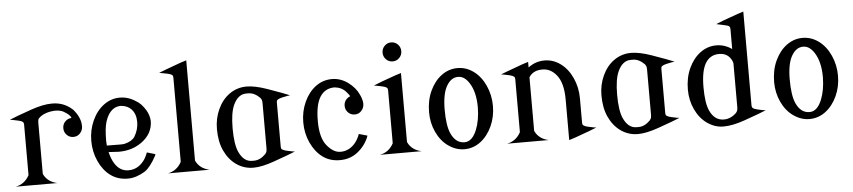

<svg xmlns="http://www.w3.org/2000/svg" viewBox="-44 -1017 5760 1297"><g transform="rotate(-5 2836.0 -369.0)"><path d="M19.5 0Q80.1 -11.7 111.3 -68.4L112.3 -72.3V-413.6Q112.3 -425.3 106 -430.7Q97.2 -438.5 76.2 -442.9Q32.2 -452.6 19.5 -453.6Q53.2 -468.8 168.9 -509.3Q251 -538.1 310.5 -538.1Q312.5 -538.1 314.5 -538.1Q393.6 -538.1 452.1 -483.4Q501 -426.8 501 -369.6Q501 -368.2 501 -367.2Q501 -340.3 482.4 -320.3Q464.4 -300.8 437.5 -300.8Q410.6 -300.8 392.6 -319.3Q374 -338.4 374 -363.8Q374 -364.7 374 -365.2Q374 -393.1 392.6 -411.1Q410.6 -428.7 434.6 -429.7Q431.2 -449.7 386.7 -475.6Q364.7 -488.3 329.6 -488.3Q323.7 -488.3 317.9 -487.8Q264.6 -483.4 230 -459Q227.5 -457.5 215.8 -446.3Q209 -439.9 209 -413.6V-72.3L210 -67.9Q236.3 -13.7 301.8 0Z M554.7 -263.2Q554.7 -336.4 584 -400.9Q612.8 -464.4 662.6 -501.5Q711.9 -538.1 771.5 -538.1Q828.1 -538.1 878.4 -504.9Q915 -484.9 943.8 -437Q964.4 -402.8 966.8 -362.8Q966.3 -276.4 889.2 -221.2Q823.7 -174.3 734.4 -174.3Q733.4 -174.3 664.6 -178.2Q676.8 -127.9 697.3 -96.7Q731.9 -43.9 788.1 -43.9H789.1Q849.1 -43.9 891.1 -95.7Q908.2 -116.7 921.9 -153.3L978.5 -136.7Q976.6 -128.9 975.1 -126Q934.1 -50.8 896.5 -25.4Q835.4 11.7 780.3 11.7H778.8Q711.9 11.7 662.6 -24.4Q613.3 -60.5 584 -125Q554.7 -189.5 554.7 -263.2ZM875 -363.3Q875 -418.5 845.7 -450.2Q820.3 -478 775.4 -481.9H774.4Q720.7 -481.9 688.5 -429.7Q664.1 -389.6 658.2 -330.1Q654.8 -295.4 654.8 -254.9Q654.8 -241.2 656.7 -223.1Q701.2 -222.2 745.6 -222.2Q768.6 -222.2 778.3 -224.6Q827.6 -236.8 846.7 -265.6Q875 -313 875 -363.3Z M1051.8 -681.6Q1076.7 -692.4 1201.2 -737.3Q1219.7 -744.1 1241.2 -750V-72.3L1242.2 -67.9Q1268.6 -13.7 1334 0H1051.8Q1112.3 -11.7 1143.6 -68.4L1144.5 -72.3V-641.6Q1144.5 -653.8 1138.2 -658.7Q1128.9 -666.5 1107.4 -670.9Q1056.2 -681.2 1051.8 -681.6Z M1513.2 -264.6Q1513.2 -154.8 1537.6 -102.5Q1569.3 -34.7 1624.5 -34.7Q1631.8 -34.7 1639.2 -34.7Q1679.7 -34.7 1717.3 -72.3L1722.2 -79.6Q1729.5 -87.4 1729.5 -112.3V-413.6Q1729.5 -438.5 1722.7 -446.3L1717.8 -453.6Q1680.2 -491.2 1639.6 -491.2Q1632.3 -491.2 1625 -491.2Q1569.8 -491.2 1538.1 -423.3Q1513.2 -370.1 1513.2 -264.6ZM1407.2 -269Q1407.2 -341.3 1436 -403.3Q1464.8 -465.8 1515.1 -501.5Q1566.9 -538.1 1631.3 -538.1Q1687.5 -538.1 1769.5 -509.3Q1887.2 -467.8 1918.9 -453.6Q1908.2 -453.1 1862.3 -442.9Q1842.8 -438.5 1832.5 -430.7Q1826.2 -425.8 1826.2 -413.6V-112.3Q1826.2 -99.6 1832 -95.2Q1842.3 -87.4 1861.8 -83Q1907.7 -72.8 1918.5 -72.3Q1886.7 -58.1 1769 -16.6Q1687 12.2 1630.9 12.2Q1566.4 12.2 1514.6 -24.4Q1464.4 -60.1 1435.5 -122.6Q1407.2 -183.6 1407.2 -269Z M1992.2 -263.2Q1992.2 -337.4 2021.5 -401.4Q2050.8 -465.3 2100.1 -502Q2148.4 -537.6 2209 -538.1H2210.4Q2267.6 -538.1 2317.9 -502Q2368.7 -465.3 2391.1 -414.1L2397.9 -398.4L2398.4 -397.5Q2407.2 -373.5 2407.2 -352.5Q2407.2 -325.7 2388.7 -305.7Q2370.6 -286.1 2343.8 -286.1Q2317.4 -286.1 2298.8 -304.9Q2280.3 -323.7 2280.3 -350.6Q2280.3 -377.4 2298.8 -396Q2310.1 -407.2 2323.7 -412.1Q2315.4 -425.8 2300.8 -442.4Q2271 -476.1 2223.6 -480.5H2222.7Q2158.7 -480.5 2125 -428.2Q2090.8 -375 2090.8 -264.6V-262.7Q2090.8 -149.9 2134.5 -96.7Q2178.2 -43.5 2225.6 -43.5H2226.6Q2286.1 -43.5 2328.6 -95.7Q2345.7 -116.7 2359.4 -152.8L2416 -136.7Q2414.6 -130.4 2412.6 -125.5Q2386.7 -64.5 2334 -24.9Q2284.7 12.2 2217.8 12.2H2216.3Q2148.9 12.2 2100.1 -24.2Q2051.3 -60.5 2021.5 -125Q1992.2 -188.5 1992.2 -263.2Z M2489.3 -469.7Q2524.4 -485.4 2638.7 -525.4Q2656.7 -531.7 2678.7 -538.1V-72.3L2679.7 -67.9Q2706.1 -13.7 2771.5 0H2489.3Q2549.8 -11.7 2581.1 -68.4L2582 -72.3V-429.7Q2582 -441.9 2575.7 -446.8Q2565.4 -455.1 2543 -459.5Q2495.1 -469.7 2489.3 -469.7ZM2585.4 -639.9Q2566.9 -658.7 2566.9 -685.5Q2566.9 -712.4 2585.4 -731.2Q2604 -750 2630.4 -750Q2656.7 -750 2675.3 -731.2Q2693.8 -712.4 2693.8 -685.5Q2693.8 -658.7 2675.3 -639.9Q2656.7 -621.1 2630.4 -621.1Q2604 -621.1 2585.4 -639.9Z M2951.2 -264.6Q2951.2 -155.8 2975.6 -102.5Q3006.8 -34.7 3065.9 -34.7Q3118.7 -34.7 3149.4 -111.3Q3174.8 -174.8 3175.8 -260.7V-262.7Q3175.8 -364.3 3136.7 -426.8Q3104.5 -478.5 3061 -478.5Q3060.5 -478.5 3059.6 -478.5Q3013.2 -478.5 2982.4 -425.8Q2951.2 -372.6 2951.2 -264.6ZM2844.7 -256.8Q2844.7 -337.4 2874 -400.9Q2903.8 -465.3 2952.6 -501.5Q3002 -538.1 3061.5 -538.1Q3120.6 -538.1 3170.4 -501.5Q3219.7 -465.3 3249 -400.9Q3278.3 -336.4 3278.3 -262.7Q3278.3 -188.5 3249 -125Q3219.7 -61.5 3170.4 -24.4Q3121.6 12.2 3061.5 12.2Q3004.4 12.2 2952.6 -24.4Q2902.8 -59.6 2873.5 -122.6Q2844.7 -184.6 2844.7 -256.8Z M3351.6 0Q3412.1 -11.7 3443.4 -68.4L3444.3 -72.3V-429.7Q3444.3 -441.9 3438 -446.8Q3428.2 -454.6 3408.2 -459Q3363.8 -468.8 3351.6 -469.7Q3368.2 -477.1 3501 -525.4Q3521.5 -532.7 3541 -538.1V-500.5L3542.5 -501.5Q3591.3 -538.1 3651.4 -538.1Q3710.4 -538.1 3760.3 -501.5Q3809.6 -465.3 3838.9 -400.9Q3868.2 -336.4 3868.2 -262.7V-259.8V-96.2Q3868.2 -84 3874.5 -79.1Q3884.3 -71.3 3904.3 -66.9Q3948.7 -57.1 3960.9 -56.2Q3933.6 -43.9 3811.5 -0.5Q3791 6.8 3771.5 12.2V-260.7V-262.7Q3771.5 -374 3729 -427.7Q3689 -478.5 3632.8 -478.5Q3631.8 -478.5 3630.9 -478.5Q3568.8 -478.5 3541 -433.6V-72.3L3542 -67.9Q3568.4 -13.7 3633.8 0Z M4120.6 -264.6Q4120.6 -154.8 4145 -102.5Q4176.8 -34.7 4231.9 -34.7Q4239.3 -34.7 4246.6 -34.7Q4287.1 -34.7 4324.7 -72.3L4329.6 -79.6Q4336.9 -87.4 4336.9 -112.3V-413.6Q4336.9 -438.5 4330.1 -446.3L4325.2 -453.6Q4287.6 -491.2 4247.1 -491.2Q4239.7 -491.2 4232.4 -491.2Q4177.2 -491.2 4145.5 -423.3Q4120.6 -370.1 4120.6 -264.6ZM4014.6 -269Q4014.6 -341.3 4043.5 -403.3Q4072.3 -465.8 4122.6 -501.5Q4174.3 -538.1 4238.8 -538.1Q4294.9 -538.1 4377 -509.3Q4494.6 -467.8 4526.4 -453.6Q4515.6 -453.1 4469.7 -442.9Q4450.2 -438.5 4439.9 -430.7Q4433.6 -425.8 4433.6 -413.6V-112.3Q4433.6 -99.6 4439.5 -95.2Q4449.7 -87.4 4469.2 -83Q4515.1 -72.8 4525.9 -72.3Q4494.1 -58.1 4376.5 -16.6Q4294.4 12.2 4238.3 12.2Q4173.8 12.2 4122.1 -24.4Q4071.8 -60.1 4043 -122.6Q4014.6 -183.6 4014.6 -269Z M4706.1 -265.1Q4706.1 -155.3 4730.5 -103Q4762.2 -35.2 4824.7 -35.2Q4872.1 -35.2 4910.2 -72.8L4915 -80.1Q4921.9 -88.9 4921.9 -112.8V-405.3Q4920.9 -420.9 4907.7 -440.4Q4881.8 -479 4830.6 -479H4829.1Q4769 -478.5 4737.3 -426.3Q4706.1 -373 4706.1 -265.1ZM4599.6 -257.3Q4599.6 -337.9 4628.9 -401.4Q4658.7 -465.8 4707.5 -502Q4756.8 -538.6 4816.4 -538.6Q4873.5 -538.6 4921.9 -504.4V-641.6Q4921.9 -652.3 4915.5 -658.7Q4909.7 -664.6 4883.3 -669.9Q4856.4 -675.8 4829.1 -681.6Q4859.9 -695.3 4978.5 -737.3Q4993.7 -742.7 5018.6 -750V-112.8Q5019 -101.1 5024.9 -95.7Q5032.7 -88.9 5054.7 -83.5Q5094.7 -73.7 5111.3 -72.8Q5081.5 -59.1 4961.9 -17.1Q4879.9 11.7 4820.3 11.7Q4818.4 11.7 4816.4 11.7Q4759.3 11.7 4707.5 -24.9Q4657.7 -60.1 4628.4 -123Q4599.6 -185.1 4599.6 -257.3Z M5291 -264.6Q5291 -155.8 5315.4 -102.5Q5346.7 -34.7 5405.8 -34.7Q5458.5 -34.7 5489.3 -111.3Q5514.6 -174.8 5515.6 -260.7V-262.7Q5515.6 -364.3 5476.6 -426.8Q5444.3 -478.5 5400.9 -478.5Q5400.4 -478.5 5399.4 -478.5Q5353 -478.5 5322.3 -425.8Q5291 -372.6 5291 -264.6ZM5184.6 -256.8Q5184.6 -337.4 5213.9 -400.9Q5243.7 -465.3 5292.5 -501.5Q5341.8 -538.1 5401.4 -538.1Q5460.4 -538.1 5510.3 -501.5Q5559.6 -465.3 5588.9 -400.9Q5618.2 -336.4 5618.2 -262.7Q5618.2 -188.5 5588.9 -125Q5559.6 -61.5 5510.3 -24.4Q5461.4 12.2 5401.4 12.2Q5344.2 12.2 5292.5 -24.4Q5242.7 -59.6 5213.4 -122.6Q5184.6 -184.6 5184.6 -256.8Z"/></g></svg>

Font: Modern Antiqua
Style: Regular
Weight: 500
Version: Version 1.0